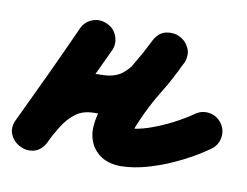

<svg xmlns="http://www.w3.org/2000/svg" viewBox="-59 -382 644 501"><g transform="rotate(10 263.0 -132.0)"><path d="M121 -286Q130 -305 149.5 -312Q169 -319 188 -310Q207 -302 214.5 -282Q222 -262 213 -243Q182 -177 151 -111Q120 -45 89 22Q78 44 58.5 48.5Q39 53 22 45Q4 36 -4.5 18Q-13 0 -2 -22Q19 -64 45 -99Q71 -134 108 -155Q145 -176 196 -176Q232 -176 252 -192Q272 -208 285 -233.5Q298 -259 313 -288Q325 -310 344.5 -314Q364 -318 380 -310Q397 -302 405.5 -284Q414 -266 404 -244Q384 -200 359 -159.5Q334 -119 315 -75Q311 -66 307.5 -57Q304 -48 303 -38Q302 -33 302 -32Q299 -36 298.5 -39Q298 -42 294 -46Q293 -47 288.5 -49Q284 -51 286 -51Q312 -51 343 -61.5Q374 -72 404 -87.5Q434 -103 455 -118Q472 -130 492.5 -126.5Q513 -123 525 -106Q537 -89 533.5 -68.5Q530 -48 513 -36Q484 -15 444.5 5Q405 25 363.5 37.5Q322 50 286 50Q264 50 245 41.5Q226 33 213 14Q198 -10 200 -40Q202 -70 215 -103Q228 -136 246.5 -169Q265 -202 283 -232Q301 -262 312 -285Q322 -308 342 -311.5Q362 -315 379 -307Q396 -298 405 -280Q414 -262 403 -241Q377 -193 352.5 -155.5Q328 -118 292 -96.5Q256 -75 196 -75Q166 -75 146.5 -60Q127 -45 113.5 -23Q100 -1 88 22Q77 45 57.5 49.5Q38 54 21 45Q4 37 -4.5 19Q-13 1 -2 -22Q29 -87 60 -153Q91 -219 121 -286Q121 -286 121 -286Q121 -286 121 -286Z"/></g></svg>

Font: FRB American Cursive Ultra
Style: Bold Italic
Weight: 1000
Italic angle: -25°
Version: Version 2.0;Modular Font Editor K font №1